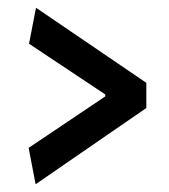

<svg xmlns="http://www.w3.org/2000/svg" viewBox="-20 -487 437 496"><path d="M252 -243 55 -374 73 -467 358 -273V-208L72 -11L54 -105L252 -238Z"/></svg>

Font: Quattrocento Sans
Style: Bold
Weight: 700
Designer: Pablo Impallari
Foundry: Pablo Impallari, Igino Marini, Brenda Gallo
Version: Version 2.000